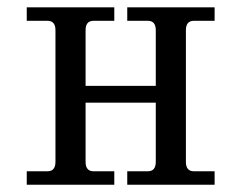

<svg xmlns="http://www.w3.org/2000/svg" viewBox="-20 -509 660 529"><path d="M571.3 0H330.6V-37.1H387.2Q409.2 -37.1 409.2 -63V-226.1H215.8V-63Q215.8 -37.1 237.8 -37.1H294.9V0H53.7V-37.1H110.8Q132.8 -37.1 132.8 -63V-425.8Q132.8 -451.7 110.8 -451.7H53.7V-488.8H294.9V-451.7H237.8Q215.8 -451.7 215.8 -425.8V-272.5H409.2V-425.8Q409.2 -451.7 387.2 -451.7H330.6V-488.8H571.3V-451.7H514.2Q492.2 -451.7 492.2 -425.8V-63Q492.2 -37.1 514.2 -37.1H571.3Z"/></svg>

Font: Munson
Style: Regular
Weight: 400
Designer: Paul James MIller
Foundry: High-Logic / Made with FontCreator
Version: Version 2.10;May 5, 2019;FontCreator 11.5.0.2430 64-bit